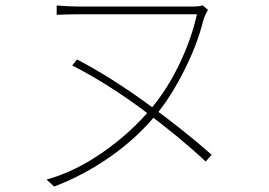

<svg xmlns="http://www.w3.org/2000/svg" viewBox="-20 -680 1017 726"><path d="M748 -600.6Q726.6 -513.7 678.2 -417Q629.9 -320.3 578.1 -255.9Q500 -159.2 397 -87.4Q293.9 -15.6 184.6 25.4L156.2 -1Q264.6 -31.2 370.6 -105.5Q476.6 -179.7 553.7 -272.5Q613.3 -343.8 658.7 -438.5Q704.1 -533.2 724.6 -626H276.4Q245.1 -626 194.3 -624V-659.2Q245.1 -655.3 276.4 -655.3H710.9Q721.7 -655.3 730.5 -656.2Q739.3 -657.2 746.1 -660.2L766.6 -642.6Q754.9 -624 748 -600.6ZM780.3 -94.7 757.8 -69.3Q656.2 -164.1 520.5 -264.6Q384.8 -365.2 252.9 -432.6L271.5 -455.1Q398.4 -388.7 537.6 -287.6Q676.8 -186.5 780.3 -94.7Z"/></svg>

Font: Min Sans VF VF
Style: Regular
Weight: 400
Designer: Jinseong-Kim, NotoSansCJK, Nunito
Foundry: Jinseong-Kim
Version: Version 1.420;Glyphs 3.1.2 (3151)